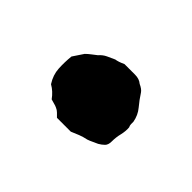

<svg xmlns="http://www.w3.org/2000/svg" viewBox="-53 -499 412 412"><g transform="rotate(-45 153.0 -292.5)"><path d="M245 -266Q245 -253 238 -245Q233 -234 227 -230Q213 -221 200.5 -210.5Q188 -200 171 -197Q168 -197 164 -197Q160 -197 156 -195Q146 -194 133 -197Q121 -200 108 -200Q98 -200 93 -205Q88 -210 84 -217Q82 -222 79 -228Q76 -234 74 -240Q72 -250 68.5 -259Q65 -268 61 -277V-319Q65 -323 69 -327Q73 -331 75 -336Q77 -340 78 -344.5Q79 -349 81 -355Q88 -360 93.5 -366Q99 -372 103 -379Q120 -390 138.5 -391Q157 -392 176 -390Q182 -386 188 -382Q194 -378 200 -374Q205 -369 209.5 -363Q214 -357 218 -352Q226 -345 230 -336.5Q234 -328 238 -319Q239 -311 245 -298Z"/></g></svg>

Font: Daruma Drop One
Style: Regular
Weight: 400
Designer: Maniackers Design
Version: Version 1.000